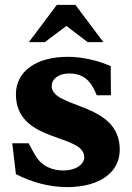

<svg xmlns="http://www.w3.org/2000/svg" viewBox="-20 -748 539 784"><path d="M191 -397C191 -423 216 -448 262 -448C302 -448 337 -435 362 -387C367 -379 371 -368 375 -359H433L432 -478C380 -501 316 -516 257 -516C128 -516 45 -457 45 -363C45 -163 324 -204 324 -106C324 -80 295 -52 238 -52C196 -52 149 -67 121 -119C112 -134 105 -148 97 -163H30L45 -37C106 -5 180 16 254 16C386 16 469 -43 469 -137C469 -333 191 -303 191 -397ZM98 -576H163L251 -642L338 -576H402L288 -728H212Z"/></svg>

Font: LT Superior Serif ExtraBold
Style: Regular
Weight: 800
Designer: Daniel Lyons
Foundry: LyonsType
Version: Version 2.120;FEAKit 1.0